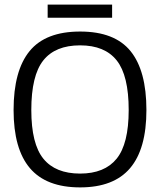

<svg xmlns="http://www.w3.org/2000/svg" viewBox="-20 -799 695 834"><path d="M187 -779H467V-722H187ZM39 -321Q39 -492 108.5 -577Q178 -662 328 -662Q478 -662 547 -577Q616 -492 616 -321Q616 -152 545 -68.5Q474 15 328 15Q181 15 110 -68.5Q39 -152 39 -321ZM539 -321Q539 -471 487 -536.5Q435 -602 328 -602Q220 -602 168 -536.5Q116 -471 116 -321Q116 -174 168.5 -109.5Q221 -45 328 -45Q434 -45 486.5 -109.5Q539 -174 539 -321Z"/></svg>

Font: Pridi Light
Style: Regular
Weight: 300
Designer: Katatrad Team
Foundry: CadsonDemak
Version: Version 1.003